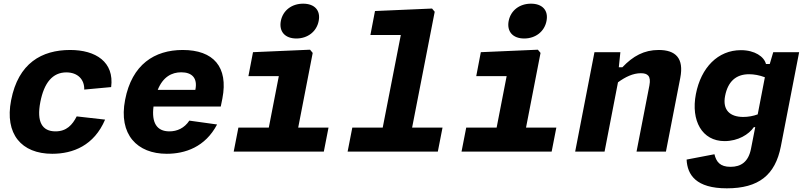

<svg xmlns="http://www.w3.org/2000/svg" viewBox="-20 -825 4380 1045"><path d="M552 -174 397.5 -191.5C374 -145.5 342.5 -110 282 -110C209.5 -110 178.5 -161.5 199.5 -269.5C220 -375 266.5 -431 341 -431C402.5 -431 440 -393 438.5 -337.5L585 -351C602.5 -487.5 501.5 -553 362 -553C207.5 -553 79.5 -481.5 40.5 -279.5C4.5 -95.5 97 12 264 12C377.5 12 492 -33 552 -174Z M661 -282C624 -92.5 727 12 887.5 12C987.5 12 1097 -24.5 1161.5 -147.5L1010.5 -168.5C983.5 -127.5 944 -110 902 -110C832.5 -110 804.5 -158 815.5 -245H1181.5L1190.5 -289.5C1223.5 -461 1141.5 -553 974.5 -553C821 -553 698 -474 661 -282ZM838.5 -336C867 -406.5 914.5 -431.5 966.5 -431.5C1025 -431.5 1056 -400 1043.5 -337.5L1043 -336Z M1252 0H1742.5L1768 -130.5H1603L1682 -537L1667.5 -554.5L1357 -541L1332 -410.5H1497.5L1443 -130.5H1277.5ZM1593 -615.5C1654.5 -615.5 1703.5 -653 1714.5 -711C1726 -769 1691.5 -805 1630 -805C1568.5 -805 1520 -769 1508.5 -711C1497.5 -653 1531.5 -615.5 1593 -615.5Z M1872 0H2363L2388.5 -130.5H2223L2346 -761L2331.5 -778.5L2021 -765L1996 -634.5H2161.5L2063 -130.5H1897.5Z M2492 0H2982.5L3008 -130.5H2843L2922 -537L2907.5 -554.5L2597 -541L2572 -410.5H2737.5L2683 -130.5H2517.5ZM2833 -615.5C2894.5 -615.5 2943.5 -653 2954.5 -711C2966 -769 2931.5 -805 2870 -805C2808.5 -805 2760 -769 2748.5 -711C2737.5 -653 2771.5 -615.5 2833 -615.5Z M3604.5 0 3682.5 -401C3703.5 -508.5 3657 -553 3565 -553C3485.5 -553 3425.5 -520 3367.5 -459H3348L3356.5 -541H3215.5L3110.5 0H3270.5L3343.5 -377C3384 -406.5 3425.5 -426.5 3468 -426.5C3504.5 -426.5 3524.5 -412 3514.5 -360L3444.5 0Z M3767.5 -313C3739.5 -168.5 3801 -57 3923.5 -57C3997.5 -57 4056 -93.5 4083 -133H4090.5L4067.5 -15.5C4053.5 56 4013 83 3956 83C3898.5 83 3878.5 55.5 3868.5 14.5L3717 43.5C3721 127 3768.5 200 3936 200C4109 200 4199.5 128 4230 -28.5L4329.5 -541H4188.5L4169.5 -476.5H4149C4139 -516.5 4088.5 -552 4012.5 -552C3887.5 -552 3795.5 -457.5 3767.5 -313ZM3926.5 -303C3941.5 -380 3984.5 -421 4057 -421C4084 -421 4114 -415.5 4143 -404.5L4104 -202.5C4080 -193.5 4052 -188.5 4025.5 -188.5C3953 -188.5 3911.5 -226 3926.5 -303Z"/></svg>

Font: Monaspace Neon ExtraBold
Style: Italic
Weight: 800
Italic angle: -11°
Designer: Riley Cran & the Lettermatic Team
Foundry: Lettermatic
Version: Version 1.200 (Monaspace Neon)